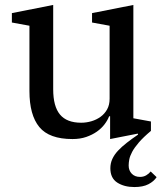

<svg xmlns="http://www.w3.org/2000/svg" viewBox="-20 -550 664 776"><path d="M523 206Q482 206 454 188Q426 170 426 130Q426 110 434 92.5Q442 75 457 59Q472 43 492.5 27Q513 11 538 -6L537 -10L425 12V-80H421Q415 -64 402.5 -47.5Q390 -31 371.5 -18Q353 -5 328.5 3.5Q304 12 273 12Q179 12 139 -36.5Q99 -85 99 -182V-446L28 -459V-497L195 -530V-189Q195 -120 222.5 -87Q250 -54 308 -54Q329 -54 349.5 -60Q370 -66 386.5 -78Q403 -90 413 -108Q423 -126 423 -151V-446L352 -459V-497L519 -530V-72L590 -59V-21Q559 5 541 26Q523 47 514 64Q505 81 502.5 94.5Q500 108 500 119Q500 139 512.5 152Q525 165 546 165Q560 165 571 158.5Q582 152 589 143L613 166Q602 183 580 194.5Q558 206 523 206Z"/></svg>

Font: IBM Plex Serif Text
Style: Regular
Weight: 450
Designer: Mike Abbink, Paul van der Laan, Pieter van Rosmalen
Foundry: Bold Monday
Version: Version 3.001